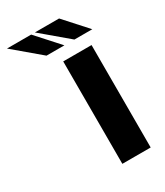

<svg xmlns="http://www.w3.org/2000/svg" viewBox="-298 -694 655 763"><g transform="rotate(-30 30.0 -313.0)"><path d="M32 -470H162V0H32ZM-14 -523 -136 -626H-25L68 -523ZM114 -523 -8 -626H103L196 -523Z"/></g></svg>

Font: Smooch Sans Thin ExtraBold
Style: Regular
Weight: 800
Version: Version 1.010